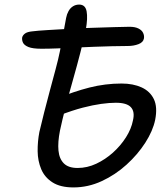

<svg xmlns="http://www.w3.org/2000/svg" viewBox="-20 -807 733 839"><path d="M301 12Q244 12 209.5 -10Q175 -32 160 -68Q145 -104 144.5 -146Q144 -188 152 -230Q161 -269 173 -316Q185 -363 198 -411.5Q211 -460 223 -504.5Q235 -549 242 -584Q248 -616 255.5 -656Q263 -696 269 -729Q272 -745 279.5 -758.5Q287 -772 299 -779.5Q311 -787 326 -787Q353 -787 358.5 -757.5Q364 -728 355 -678Q346 -635 331.5 -578.5Q317 -522 299.5 -460.5Q282 -399 267 -341Q252 -283 242 -236Q232 -185 235.5 -149Q239 -113 259 -93Q279 -73 319 -73Q361 -73 400.5 -91.5Q440 -110 473.5 -140Q507 -170 530.5 -207Q554 -244 561 -281Q570 -319 552 -338.5Q534 -358 486 -358Q458 -358 422 -353Q386 -348 341.5 -336.5Q297 -325 240 -303L225 -375Q302 -407 371 -424.5Q440 -442 511 -442Q562 -442 599 -425Q636 -408 652.5 -373.5Q669 -339 658 -283Q648 -235 615 -183.5Q582 -132 533 -87.5Q484 -43 424.5 -15.5Q365 12 301 12ZM161 -594Q123 -594 104.5 -601.5Q86 -609 80.5 -620.5Q75 -632 77 -644Q80 -654 90 -661Q100 -668 121 -670Q144 -673 186.5 -675.5Q229 -678 280.5 -681Q332 -684 384.5 -685.5Q437 -687 479.5 -688.5Q522 -690 546 -690Q570 -690 585 -682.5Q600 -675 605.5 -663Q611 -651 609 -639Q606 -622 585 -614Q564 -606 538 -606Q507 -606 468.5 -605Q430 -604 389.5 -602.5Q349 -601 308.5 -599Q268 -597 230.5 -595.5Q193 -594 161 -594Z"/></svg>

Font: Shantell Sans
Style: Italic
Weight: 400
Italic angle: -11°
Designer: Stephen Nixon, Anya Danilova, Shantell Martin
Foundry: Arrow Type
Version: Version 1.011;[c5ecc13dd]